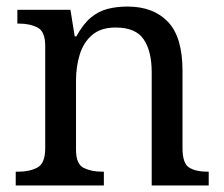

<svg xmlns="http://www.w3.org/2000/svg" viewBox="-20 -566 685 586"><path d="M28 0V-42H36Q70 -42 94 -54.5Q118 -67 118 -114V-426Q118 -470 94.5 -482Q71 -494 38 -494H33V-536H195L208 -455H213Q234 -493 257.5 -512.5Q281 -532 309 -539Q337 -546 369 -546Q448 -546 492.5 -499.5Q537 -453 537 -350V-114Q537 -67 557.5 -54.5Q578 -42 612 -42H617V0H443V-345Q443 -410 418.5 -446Q394 -482 333 -482Q288 -482 261.5 -459.5Q235 -437 223.5 -400Q212 -363 212 -320V-109Q212 -65 235.5 -53.5Q259 -42 292 -42H297V0Z"/></svg>

Font: Noto Serif Test
Style: Regular
Weight: 400
Version: Version 1.000